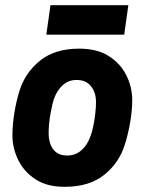

<svg xmlns="http://www.w3.org/2000/svg" viewBox="-20 -710 559 742"><path d="M230 12Q161 12 116.5 -17.5Q72 -47 50 -92.5Q28 -138 28 -187Q28 -227 35.5 -273.5Q43 -320 55 -358Q77 -429 134.5 -475.5Q192 -522 286 -522Q356 -522 401 -493Q446 -464 468.5 -418.5Q491 -373 491 -323Q491 -283 483 -237Q475 -191 463 -153Q441 -81 383 -34.5Q325 12 230 12ZM240 -109Q272 -109 295 -129.5Q318 -150 329 -182Q335 -196 340 -220Q345 -244 348 -269.5Q351 -295 351 -315Q351 -353 331.5 -377Q312 -401 276 -401Q244 -401 222 -380.5Q200 -360 189 -329Q182 -309 175 -269.5Q168 -230 168 -196Q168 -156 186 -132.5Q204 -109 240 -109ZM159 -576 175 -690H476L460 -576Z"/></svg>

Font: Finlandica
Style: Bold Italic
Weight: 700
Italic angle: -8°
Designer: Niklas Ekholm, Juho Hiilivirta, Jaakko Suomalainen
Foundry: Helsinki Type Studio
Version: Version 1.064; ttfautohint (v1.8.4.7-5d5b)